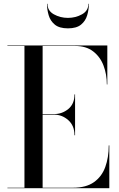

<svg xmlns="http://www.w3.org/2000/svg" viewBox="-20 -989 624 1009"><path d="M229.5 -969Q229.5 -932.5 263 -913.8Q296.5 -895 337 -895Q377.5 -895 411 -913.8Q444.5 -932.5 444.5 -969H447Q447 -938.5 438.2 -908.8Q429.5 -879 405.8 -859.5Q382 -840 337 -840Q292 -840 268.2 -859.5Q244.5 -879 235.8 -908.8Q227 -938.5 227 -969ZM371.5 -278Q371.5 -328.5 339 -357.5Q306.5 -386.5 264 -386.5H204V-2.5H364Q432.5 -2.5 473.8 -31.8Q515 -61 533.2 -111.2Q551.5 -161.5 551.5 -225H554.5V0H19V-2.5H108.5V-747.5H19V-750H544V-545H541.5Q541.5 -598.5 524 -644.5Q506.5 -690.5 469.5 -719Q432.5 -747.5 374 -747.5H204V-389.5H264Q306.5 -389.5 339 -416.2Q371.5 -443 371.5 -493H374.5V-278Z"/></svg>

Font: Bodoni* 72pt
Style: Regular
Weight: 400
Version: Version 2.3